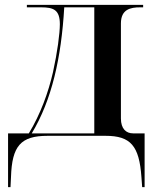

<svg xmlns="http://www.w3.org/2000/svg" viewBox="-20 -556 633 786"><path d="M13 210H23L25 169C29 41 65 0 175 0H412C515 0 550 41 559 169L562 210H572V-10H525C496 -10 475 -29 475 -71V-460C475 -518 514 -526 554 -526H566V-536H90V-526H148C199 -526 225 -516 225 -457C225 -419 215 -343 197 -261C178 -178 146 -89 98 -10H13ZM110 -10C192 -146 231 -319 243 -526H366V-10Z"/></svg>

Font: Noto Serif Display Medium
Style: Regular
Weight: 500
Designer: Monotype Design Team
Foundry: Monotype Imaging Inc.
Version: Version 2.009